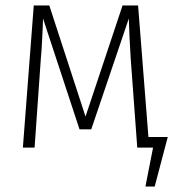

<svg xmlns="http://www.w3.org/2000/svg" viewBox="-20 -542 671 705"><path d="M596 -39 548 143H514L542 0H484L460 -326Q455 -405 453 -474L315 -67H272L138 -474L137 -443Q136 -428 134.5 -393Q133 -358 130 -327L107 0H64L104 -522H161L294 -114L430 -522H487L525 -39Z"/></svg>

Font: Fira Sans Condensed ExtraLight
Style: Regular
Weight: 275
Width: 3
Designer: Carrois Corporate & Edenspiekermann AG
Foundry: Carrois Corporate GbR & Edenspiekermann AG
Version: Version 4.203